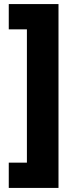

<svg xmlns="http://www.w3.org/2000/svg" viewBox="-20 -754 364 942"><path d="M23 44H112V-610H23V-734H267V168H23Z"/></svg>

Font: Noto Sans Myanmar Black
Style: Regular
Weight: 900
Designer: Monotype Design Team
Foundry: Monotype Imaging Inc.
Version: Version 2.107; ttfautohint (v1.8.4.7-5d5b)